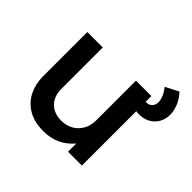

<svg xmlns="http://www.w3.org/2000/svg" viewBox="-153 -782 967 967"><g transform="rotate(45 331.0 -298.0)"><path d="M267.6 15Q201.2 15 157.7 -11.7Q114.2 -38.4 92.9 -82.3Q71.6 -126.2 71.6 -178.4V-495H181.6V-199.1Q181.6 -148.1 211.7 -117.2Q241.8 -86.2 295.6 -86.2Q330.2 -86.2 358 -102.1Q385.7 -117.9 401.8 -146.3Q417.8 -174.8 417.8 -212.2V-495H527.8V0H429.1V-58.5Q400.1 -23.6 360.2 -4.3Q320.2 15 267.6 15ZM546.8 -385.6Q535.4 -385.6 523.5 -387.9Q511.6 -390.1 498.6 -393.2V-458.8Q516.4 -453.9 527.8 -453.9Q552.8 -453.9 564 -466.6Q575.2 -479.4 575.2 -499.2Q575.2 -514.6 567.2 -534.1Q559.2 -553.6 541.9 -575.1L611.6 -611.1Q637.1 -584.2 649.3 -553.6Q661.6 -523 661.6 -495.4Q661.6 -465.2 648 -440.3Q634.4 -415.3 608.9 -400.5Q583.3 -385.6 546.8 -385.6Z"/></g></svg>

Font: Geologica Thin
Style: Regular
Weight: 100
Version: Version 1.010;gftools[0.9.28]